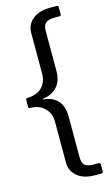

<svg xmlns="http://www.w3.org/2000/svg" viewBox="-137 -791 578 1004"><g transform="rotate(-15 152.5 -288.5)"><path d="M116 -639Q116 -686 151 -714Q186 -742 244 -742H281Q290 -742 290 -735V-694Q290 -686 281 -686H256Q220 -686 206 -673Q192 -660 192 -633V-412Q191 -357 162.5 -327.5Q134 -298 92 -293Q86 -292 85.5 -290Q85 -288 92 -287Q134 -284 162.5 -255.5Q191 -227 192 -169V54Q192 84 206 96.5Q220 109 256 109H279Q290 109 290 119V154Q290 165 279 165H245Q186 165 151 136.5Q116 108 116 61V-164Q116 -204 87 -233.5Q58 -263 6 -263Q0 -263 0 -273V-307Q0 -317 6 -317Q60 -318 88 -346Q116 -374 116 -421Z"/></g></svg>

Font: Libre Franklin
Style: Regular
Weight: 400
Designer: Pablo Impallari, Rodrigo Fuenzalida
Foundry: Impallari Type
Version: Version 1.001; ttfautohint (v1.4.1)